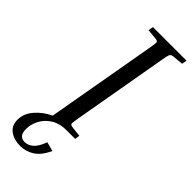

<svg xmlns="http://www.w3.org/2000/svg" viewBox="-324 -716 974 974"><g transform="rotate(45 163.5 -228.5)"><path d="M204 125Q179 179 144.5 201Q110 223 70 223Q25 223 -4.5 201.5Q-34 180 -34 138Q-34 94 -1.5 56.5Q31 19 78 -3L183 -599Q189 -634 187 -640Q185 -646 170 -648L115 -653L120 -680H361L356 -653L301 -648Q290 -647 285 -644Q280 -641 277 -631.5Q274 -622 270 -599L179 -81Q173 -46 175 -40Q177 -34 192 -32L246 -26L242 0H179Q132 0 98.5 20.5Q65 41 47.5 73.5Q30 106 30 141Q30 193 72 193Q95 193 116.5 175Q138 157 154 112Z"/></g></svg>

Font: Inria Serif
Style: Italic
Weight: 400
Italic angle: -10°
Designer: Black Foundry Team
Foundry: Black Foundry
Version: Version 1.000; ttfautohint (v1.8.3)